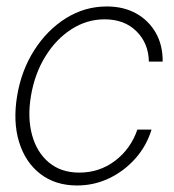

<svg xmlns="http://www.w3.org/2000/svg" viewBox="-20 -565 540 597"><path d="M219.7 11.7Q151.9 11.7 105.2 -24.4Q58.6 -60.5 39.3 -123.5Q20 -186.5 33.2 -266.6Q46.4 -346.2 86.7 -409.2Q127 -472.2 185.3 -508.5Q243.7 -544.9 312 -544.9Q364.3 -544.9 403.3 -523.2Q442.4 -501.5 464.4 -462.9Q486.3 -424.3 485.8 -373.5H442.9Q441.9 -430.2 404.5 -467.5Q367.2 -504.9 305.2 -504.9Q250 -504.9 202.1 -474.1Q154.3 -443.4 121.1 -389.6Q87.9 -335.9 76.2 -266.6Q64.9 -198.7 79.8 -144.8Q94.7 -90.8 132.3 -59.6Q169.9 -28.3 226.6 -28.3Q289.1 -28.3 337.6 -64.9Q386.2 -101.6 407.2 -162.1H451.2Q435.5 -110.8 400.6 -71.8Q365.7 -32.7 319.1 -10.5Q272.5 11.7 219.7 11.7Z"/></svg>

Font: Inter Display Extra Light
Style: Italic
Weight: 200
Italic angle: -9.39999°
Designer: Rasmus Andersson
Foundry: rsms
Version: Version 4.000;git-4fc901f